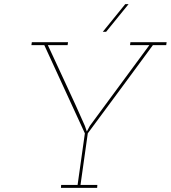

<svg xmlns="http://www.w3.org/2000/svg" viewBox="-20 -903 821 923"><path d="M274 -14 273 0H447L448 -14H367L402 -262Q480 -368 558.5 -473.5Q637 -579 715 -686H779L781 -700H607L605 -686H698L412 -298L398 -272H397L388 -298Q345 -396 300 -492Q255 -588 210 -686H305L307 -700H133L131 -686H193Q242 -580 290.5 -474Q339 -368 388 -262L353 -14ZM474 -750H490Q517 -783 544 -816.5Q571 -850 598 -883H582Q555 -850 528 -816.5Q501 -783 474 -750Z"/></svg>

Font: Josefin Slab Thin Thin
Style: Italic
Weight: 250
Italic angle: -12°
Version: Version 2.000